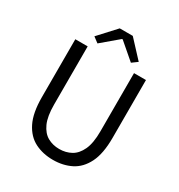

<svg xmlns="http://www.w3.org/2000/svg" viewBox="-217 -1081 1154 1238"><g transform="rotate(30 360.5 -462.0)"><path d="M361 13Q286 13 226.5 -17Q167 -47 132.5 -116Q98 -185 98 -302V-733H190V-300Q190 -212 213 -161.5Q236 -111 274.5 -89.5Q313 -68 361 -68Q410 -68 449 -89.5Q488 -111 511.5 -161.5Q535 -212 535 -300V-733H624V-302Q624 -185 589.5 -116Q555 -47 495.5 -17Q436 13 361 13ZM235 -781 195 -811 311 -937H408L525 -811L484 -781L363 -885H358Z"/></g></svg>

Font: Gothic Nguyen
Style: Regular
Weight: 400
Designer: MORI Takayuki
Version: Version 1.220;July 21, 2023;FontCreator 14.0.0.2814 64-bit